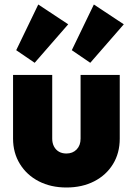

<svg xmlns="http://www.w3.org/2000/svg" viewBox="-20 -822 590 853"><path d="M275 11Q206 11 152.5 -16.5Q99 -44 68.5 -93.5Q38 -143 38 -206V-489H212V-206Q212 -186 220 -171Q228 -156 242 -148Q256 -140 275 -140Q303 -140 320.5 -158Q338 -176 338 -206V-489H512V-206Q512 -142 482 -93Q452 -44 398.5 -16.5Q345 11 275 11ZM134 -543 52 -599 150 -802 283 -714ZM381 -543 299 -599 397 -802 530 -714Z"/></svg>

Font: Outfit ExtraBold
Style: Regular
Weight: 800
Designer: Rodrigo Fuenzalida
Foundry: fragTYPE
Version: Version 1.100;gftools[0.9.27]